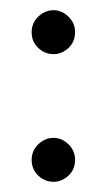

<svg xmlns="http://www.w3.org/2000/svg" viewBox="-20 -356 215 376"><path d="M127 -293Q127 -311 114 -323.5Q101 -336 85 -336Q68 -336 55 -323.5Q42 -311 42 -293Q42 -274 55 -262Q68 -250 85 -250Q101 -250 114 -262Q127 -274 127 -293ZM127 -43Q127 -61 114 -73.5Q101 -86 85 -86Q68 -86 55 -73.5Q42 -61 42 -43Q42 -24 55 -12Q68 0 85 0Q101 0 114 -12Q127 -24 127 -43Z"/></svg>

Font: Josefin Slab Thin SemiBold
Style: Regular
Weight: 600
Version: Version 2.000